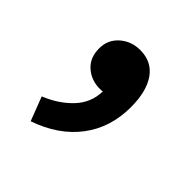

<svg xmlns="http://www.w3.org/2000/svg" viewBox="-109 -256 551 551"><g transform="rotate(45 166.0 19.5)"><path d="M171 -4Q167 -3 160 -3Q125 -3 100.5 -24.5Q76 -46 76 -84Q76 -119 101.5 -141.5Q127 -164 163 -164Q210 -164 235 -128.5Q260 -93 260 -29Q260 54 214.5 114Q169 174 85 203L57 130Q105 111 137.5 77Q170 43 171 -4Z"/></g></svg>

Font: Nebula Sans Semibold
Style: Regular
Weight: 600
Designer: Paul D. Hunt for Adobe (as Source Sans)
Foundry: Nebula Entertainment & Broadcasting LLC
Version: Version 1.010